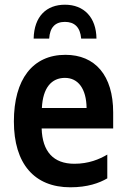

<svg xmlns="http://www.w3.org/2000/svg" viewBox="-20 -786 540 816"><path d="M256 -766C178 -766 125 -717 123 -622H189C192 -670 215 -693 256 -693C296 -693 321 -671 325 -622H390C389 -712 337 -766 256 -766ZM279 10C352 10 402 -8 436 -28V-129C402 -109 357 -90 296 -90C207 -90 160 -142 157 -240H461V-308C461 -466 384 -553 258 -553C119 -553 39 -449 39 -270C39 -90 126 10 279 10ZM348 -327H158C162 -413 199 -455 256 -455C312 -455 347 -409 348 -327Z"/></svg>

Font: Noto Sans Mono ExtraCondensed SemiBold
Style: Regular
Weight: 600
Width: 2
Designer: Monotype Design Team
Foundry: Monotype Imaging Inc.
Version: Version 2.014